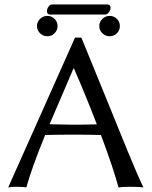

<svg xmlns="http://www.w3.org/2000/svg" viewBox="-20 -824 669 847"><path d="M156.7 -677.2Q143.1 -690.4 143.1 -709Q143.1 -727.5 156.7 -740.7Q170.4 -753.9 189 -753.9Q207.5 -753.9 220.7 -740.7Q233.9 -727.5 233.9 -709Q233.9 -690.4 220.7 -677.2Q207.5 -664.1 189 -664.1Q170.4 -664.1 156.7 -677.2ZM431.6 -677.2Q418 -690.4 418 -709Q418 -727.5 431.6 -740.7Q445.3 -753.9 463.9 -753.9Q482.4 -753.9 495.6 -740.7Q508.8 -727.5 508.8 -709Q508.8 -690.4 495.6 -677.2Q482.4 -664.1 463.9 -664.1Q445.3 -664.1 431.6 -677.2ZM407.2 -275.4Q359.9 -398.9 306.2 -522H304.2L198.7 -275.9Q207.5 -275.9 247.1 -274.9Q286.6 -273.9 303.2 -273.9Q358.4 -273.9 407.2 -275.4ZM179.2 -228.5Q118.7 -79.6 96.2 2.9Q84 0 50.8 0Q28.3 0 16.1 2.9L311 -658.2H338.9L435.5 -421.9L544.4 -154.3Q590.8 -41.5 612.8 2.9Q595.7 0 553.2 0Q520 0 502.9 2.9Q481 -79.1 425.3 -228.5Q369.1 -230 308.1 -230Q236.3 -230 179.2 -228.5ZM443.8 -759.8H200.2Q193.8 -759.8 190.4 -764.4Q187 -769 187 -774.9Q187 -784.7 193.8 -794.4Q200.7 -804.2 209 -804.2H454.1Q460.9 -804.2 464.4 -799.8Q467.8 -795.4 467.8 -790Q467.8 -780.3 460.4 -770Q453.1 -759.8 443.8 -759.8Z"/></svg>

Font: Linux Biolinum G
Style: Regular
Weight: 400
Designer: Philipp H. Poll
Foundry: Philipp H. Poll
Version: Version 1.1.0 ; ttfautohint (v1.6)